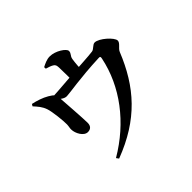

<svg xmlns="http://www.w3.org/2000/svg" viewBox="-190 -1059 1381 1381"><g transform="rotate(-45 500.0 -368.5)"><path d="M286.1 49.3 299.7 67.9C590.3 -42.5 743 -217.7 845.5 -471.6C855.9 -497.9 893.2 -513.7 893.2 -539.6C893.2 -571.8 808.9 -647.4 765.6 -647.4C744.3 -647.4 726.9 -617.4 706.2 -614.7C658.2 -608.2 571.9 -604.7 506 -599.7C442.8 -595.8 343.4 -585.6 264.3 -582.7L263.9 -565.7C307.9 -531.9 324.6 -515.2 351.3 -515.2C380.6 -515.2 511.5 -540 706.7 -548C721.9 -548.7 724.6 -545.3 720.9 -527.9C672.5 -292.5 515.3 -85.4 286.1 49.3ZM276.5 -225.5C304.3 -225.8 322.1 -241.8 321.8 -274.9C321.8 -313.9 308.8 -497.8 305.6 -541.9C302.8 -576.5 294.9 -586.3 256.1 -609.4C222 -629.7 173.1 -645.7 134.2 -653.6L124.9 -638.5C151.1 -609.1 172.4 -586.4 185.5 -547.7C198 -512.1 209.6 -405.6 208.4 -370.7C207.7 -351.5 202.7 -335 203.7 -323.7C203.9 -284.1 235.5 -225 276.5 -225.5ZM458.8 -556.9 558.9 -559.1C558.9 -589.1 563.1 -645.1 568 -675.1C572.7 -705.8 592.2 -708.4 592.2 -734.9C592.2 -758.7 524.6 -805.1 466.3 -805.1C434.7 -805.1 407.3 -790.4 383.1 -778.5L384.1 -762.4C404.1 -756.3 423.4 -750.6 438.3 -741.5C454.3 -732.1 456.1 -720.8 457.1 -699.1C458.8 -656 458.8 -571.9 458.8 -556.9Z"/></g></svg>

Font: Source Han Serif CN VF
Style: Regular
Weight: 250
Designer: Ryoko NISHIZUKA 西塚涼子 (kana & ideographs); Frank Grießhammer (Latin, Greek & Cyrillic); Wenlong ZHANG 张文龙 (bopomofo); San
Foundry: Adobe
Version: Version 2.002;hotconv 1.1.0;makeotfexe 2.6.0